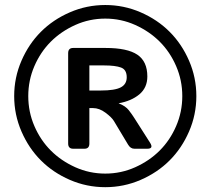

<svg xmlns="http://www.w3.org/2000/svg" viewBox="-20 -737 848 773"><path d="M37.1 -350.1Q37.1 -424.8 66.4 -492.4Q95.7 -560.1 144.8 -609.1Q193.8 -658.2 261.5 -687.5Q329.1 -716.8 403.8 -716.8Q478.5 -716.8 546.1 -687.5Q613.8 -658.2 662.8 -609.1Q711.9 -560.1 741.2 -492.4Q770.5 -424.8 770.5 -350.1Q770.5 -275.4 741.2 -207.8Q711.9 -140.1 662.8 -91.1Q613.8 -42 546.1 -12.7Q478.5 16.6 403.8 16.6Q329.1 16.6 261.5 -12.7Q193.8 -42 144.8 -91.1Q95.7 -140.1 66.4 -207.8Q37.1 -275.4 37.1 -350.1ZM93.8 -350.1Q93.8 -286.6 118.4 -229.5Q143.1 -172.4 184.6 -130.9Q226.1 -89.4 283.2 -63.7Q340.3 -38.1 403.8 -38.1Q467.3 -38.1 524.4 -63.7Q581.5 -89.4 623 -130.9Q664.6 -172.4 689.2 -229.5Q713.9 -286.6 713.9 -350.1Q713.9 -413.6 689.2 -470.7Q664.6 -527.8 623 -569.3Q581.5 -610.8 524.4 -636.5Q467.3 -662.1 403.8 -662.1Q340.3 -662.1 283.2 -636.5Q226.1 -610.8 184.6 -569.3Q143.1 -527.8 118.4 -470.7Q93.8 -413.6 93.8 -350.1ZM274.4 -138.2Q254.4 -138.2 254.4 -159.2V-522.9Q254.4 -543.9 274.4 -543.9H405.3Q492.7 -543.9 533 -516.8Q573.2 -489.7 573.2 -429.2Q573.2 -383.8 540.8 -356.9Q508.3 -330.1 458 -321.3V-320.8Q485.4 -310.5 499 -292.7Q512.7 -274.9 521.5 -260.7L584 -162.6Q599.6 -138.2 573.2 -138.2H521Q505.4 -138.2 495.6 -154.8L438.5 -250Q429.7 -264.6 404.8 -283.2Q379.9 -301.8 355 -301.8H339.8V-159.2Q339.8 -138.2 320.3 -138.2ZM339.8 -372.6H385.7Q442.4 -372.6 466.3 -385.3Q490.2 -397.9 490.2 -425.8Q490.2 -456.5 467.3 -465.1Q444.3 -473.6 399.4 -473.6H339.8Z"/></svg>

Font: Istok
Style: Bold
Weight: 700
Designer: Andrey V. Panov
Foundry: Andrey V. Panov
Version: Version 1.0.1